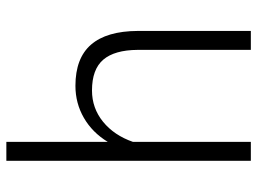

<svg xmlns="http://www.w3.org/2000/svg" viewBox="-120 -670 790 589"><g transform="rotate(-90 274.5 -375.0)"><path d="M134.3 -439Q163.1 -486.3 208 -512.2Q252.9 -538.1 306.2 -538.1Q391.1 -538.1 432.6 -490.2Q474.1 -442.4 474.6 -346.7V0H416.5V-347.2Q416 -418 386.5 -452.6Q356.9 -487.3 292 -487.3Q237.8 -487.3 196 -453.4Q154.3 -419.4 134.3 -361.8V0H76.2V-750H134.3Z"/></g></svg>

Font: Vazir Thin
Style: Thin
Weight: 100
Designer: Saber Rastikerdar
Foundry: Saber Rastikerdar
Version: Version 30.0.0